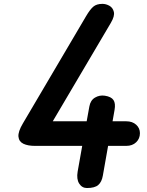

<svg xmlns="http://www.w3.org/2000/svg" viewBox="-20 -948 740 968"><path d="M418.5 0Q393.5 0 379.2 -22.5Q365 -45 371.5 -83L394.5 -212.5H156Q120.5 -212.5 98 -223.2Q75.5 -234 73 -259Q70.5 -284 95.5 -326L414 -866.5Q434 -900.5 450.5 -914.5Q467 -928.5 496.5 -928.5Q514.5 -928.5 531.8 -918.8Q549 -909 554 -888Q559 -867 539 -833L246 -336.5H417L430.5 -411Q436 -442.5 459 -456Q482 -469.5 508.5 -465.5Q541 -460.5 552.2 -443.5Q563.5 -426.5 557.5 -393.5L547.5 -336.5H616.5Q647.5 -336.5 666.5 -319.2Q685.5 -302 685.5 -276.5Q685.5 -249 666.5 -230.8Q647.5 -212.5 616.5 -212.5H525L498.5 -62.5Q493 -30.5 475.2 -15.2Q457.5 0 418.5 0Z"/></svg>

Font: Edu AU VIC WA NT Hand
Style: Bold
Weight: 700
Version: Version 1.001